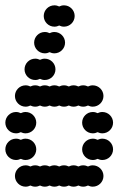

<svg xmlns="http://www.w3.org/2000/svg" viewBox="-20 -700 472 720"><path d="M36 -40C36 -18 54 0 76 0C82.5 0 88.6 -1.6 94 -4.3C99.4 -1.6 105.5 0 112 0C118.5 0 124.6 -1.6 130 -4.3C135.4 -1.6 141.5 0 148 0C154.5 0 160.6 -1.6 166 -4.3C171.4 -1.6 177.5 0 184 0C190.5 0 196.6 -1.6 202 -4.3C207.4 -1.6 213.5 0 220 0C226.5 0 232.6 -1.6 238 -4.3C243.4 -1.6 249.5 0 256 0C262.5 0 268.6 -1.6 274 -4.3C279.4 -1.6 285.5 0 292 0C298.5 0 304.6 -1.6 310 -4.3C315.4 -1.6 321.5 0 328 0C350 0 368 -18 368 -40C368 -62 350 -80 328 -80C321.5 -80 315.4 -78.4 310 -75.7C304.6 -78.4 298.5 -80 292 -80C285.5 -80 279.4 -78.4 274 -75.7C268.6 -78.4 262.5 -80 256 -80C249.5 -80 243.4 -78.4 238 -75.7C232.6 -78.4 226.5 -80 220 -80C213.5 -80 207.4 -78.4 202 -75.7C196.6 -78.4 190.5 -80 184 -80C177.5 -80 171.4 -78.4 166 -75.7C160.6 -78.4 154.5 -80 148 -80C141.5 -80 135.4 -78.4 130 -75.7C124.6 -78.4 118.5 -80 112 -80C105.5 -80 99.4 -78.4 94 -75.7C88.6 -78.4 82.5 -80 76 -80C54 -80 36 -62 36 -40ZM288 -140C288 -118 306 -100 328 -100C334.5 -100 340.6 -101.6 346 -104.3C351.4 -101.6 357.5 -100 364 -100C386 -100 404 -118 404 -140C404 -162 386 -180 364 -180C357.5 -180 351.4 -178.4 346 -175.7C340.6 -178.4 334.5 -180 328 -180C306 -180 288 -162 288 -140ZM0 -140C0 -118 18 -100 40 -100C46.5 -100 52.6 -101.6 58 -104.3C63.4 -101.6 69.5 -100 76 -100C98 -100 116 -118 116 -140C116 -162 98 -180 76 -180C69.5 -180 63.4 -178.4 58 -175.7C52.6 -178.4 46.5 -180 40 -180C18 -180 0 -162 0 -140ZM288 -240C288 -218 306 -200 328 -200C334.5 -200 340.6 -201.6 346 -204.3C351.4 -201.6 357.5 -200 364 -200C386 -200 404 -218 404 -240C404 -262 386 -280 364 -280C357.5 -280 351.4 -278.4 346 -275.7C340.6 -278.4 334.5 -280 328 -280C306 -280 288 -262 288 -240ZM0 -240C0 -218 18 -200 40 -200C46.5 -200 52.6 -201.6 58 -204.3C63.4 -201.6 69.5 -200 76 -200C98 -200 116 -218 116 -240C116 -262 98 -280 76 -280C69.5 -280 63.4 -278.4 58 -275.7C52.6 -278.4 46.5 -280 40 -280C18 -280 0 -262 0 -240ZM36 -340C36 -318 54 -300 76 -300C82.5 -300 88.6 -301.6 94 -304.3C99.4 -301.6 105.5 -300 112 -300C118.5 -300 124.6 -301.6 130 -304.3C135.4 -301.6 141.5 -300 148 -300C154.5 -300 160.6 -301.6 166 -304.3C171.4 -301.6 177.5 -300 184 -300C190.5 -300 196.6 -301.6 202 -304.3C207.4 -301.6 213.5 -300 220 -300C226.5 -300 232.6 -301.6 238 -304.3C243.4 -301.6 249.5 -300 256 -300C262.5 -300 268.6 -301.6 274 -304.3C279.4 -301.6 285.5 -300 292 -300C298.5 -300 304.6 -301.6 310 -304.3C315.4 -301.6 321.5 -300 328 -300C350 -300 368 -318 368 -340C368 -362 350 -380 328 -380C321.5 -380 315.4 -378.4 310 -375.7C304.6 -378.4 298.5 -380 292 -380C285.5 -380 279.4 -378.4 274 -375.7C268.6 -378.4 262.5 -380 256 -380C249.5 -380 243.4 -378.4 238 -375.7C232.6 -378.4 226.5 -380 220 -380C213.5 -380 207.4 -378.4 202 -375.7C196.6 -378.4 190.5 -380 184 -380C177.5 -380 171.4 -378.4 166 -375.7C160.6 -378.4 154.5 -380 148 -380C141.5 -380 135.4 -378.4 130 -375.7C124.6 -378.4 118.5 -380 112 -380C105.5 -380 99.4 -378.4 94 -375.7C88.6 -378.4 82.5 -380 76 -380C54 -380 36 -362 36 -340ZM72 -440C72 -418 90 -400 112 -400C118.5 -400 124.6 -401.6 130 -404.3C135.4 -401.6 141.5 -400 148 -400C170 -400 188 -418 188 -440C188 -462 170 -480 148 -480C141.5 -480 135.4 -478.4 130 -475.7C124.6 -478.4 118.5 -480 112 -480C90 -480 72 -462 72 -440ZM108 -540C108 -518 126 -500 148 -500C154.5 -500 160.6 -501.6 166 -504.3C171.4 -501.6 177.5 -500 184 -500C206 -500 224 -518 224 -540C224 -562 206 -580 184 -580C177.5 -580 171.4 -578.4 166 -575.7C160.6 -578.4 154.5 -580 148 -580C126 -580 108 -562 108 -540ZM144 -640C144 -618 162 -600 184 -600C190.5 -600 196.6 -601.6 202 -604.3C207.4 -601.6 213.5 -600 220 -600C242 -600 260 -618 260 -640C260 -662 242 -680 220 -680C213.5 -680 207.4 -678.4 202 -675.7C196.6 -678.4 190.5 -680 184 -680C162 -680 144 -662 144 -640Z"/></svg>

Font: Dotrice Condensed
Style: Bold
Weight: 700
Width: 2
Monospace: yes
Designer: Paul Flo Williams
Foundry: His Deeds Are Dust
Version: Version 1.001